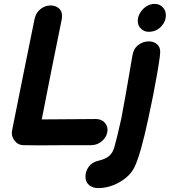

<svg xmlns="http://www.w3.org/2000/svg" viewBox="-20 -743 879 984"><path d="M102 1Q166 3 317 1H445Q481 1 506 -23Q531 -47 531 -80Q530 -101 514 -117Q498 -133 471 -133L194 -131L244 -385L297 -647Q298 -652 298 -661Q298 -687 281 -701Q264 -715 239 -715Q211 -715 187.5 -696.5Q164 -678 157 -645L100 -364L42 -75Q36 -47 54 -23Q72 1 102 1ZM484 221Q521 221 558 207Q595 193 625 168.5Q655 144 670 112Q701 47 740 -135Q770 -274 784 -358L790 -392Q801 -458 801 -478Q801 -503 784 -517Q767 -531 743 -531Q714 -531 689.5 -513Q665 -495 659 -460L648 -396L625 -263L602 -137Q579 -33 565 15Q557 41 539 56.5Q521 72 487 80Q453 87 435.5 110.5Q418 134 418 162Q418 190 436.5 205.5Q455 221 484 221ZM741 -580Q780 -580 805 -606Q830 -632 830 -665Q830 -690 813.5 -706.5Q797 -723 773 -723Q749 -723 729.5 -710Q710 -697 698 -677Q686 -657 686 -636Q686 -612 702.5 -596Q719 -580 741 -580Z"/></svg>

Font: Balsamiq Sans
Style: Bold Italic
Weight: 700
Italic angle: -12°
Designer: Michael Angeles
Foundry: Balsamiq SRL
Version: Version 1.020; ttfautohint (v1.8.4.7-5d5b);gftools[0.9.26]